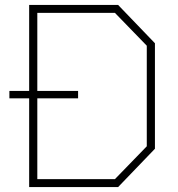

<svg xmlns="http://www.w3.org/2000/svg" viewBox="-20 -757 720 777"><path d="M98 0V-359H18V-389H98V-737H458L607 -582V-155L458 0ZM131 -32H445L574 -165V-572L445 -705H131V-389H296V-359H131Z"/></svg>

Font: Tomorrow ExtraLight
Style: Regular
Weight: 275
Designer: Tony de Marco, Monica Rizzolli
Foundry: Just in Type
Version: Version 2.002